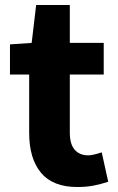

<svg xmlns="http://www.w3.org/2000/svg" viewBox="-20 -736 473 770"><path d="M97 -203V-437H20V-558L107 -564L125 -716H260V-564H396V-437H260V-204Q260 -158 279.5 -135.5Q299 -113 334 -113Q352 -113 388 -125L414 -7Q383 3 354.5 8.5Q326 14 290 14Q192 14 144.5 -43Q97 -100 97 -203Z"/></svg>

Font: Merged Yaku Han JP ExtraBold
Style: Regular
Weight: 800
Designer: Ryoko NISHIZUKA 西塚涼子 (kana, bopomofo & ideographs); Paul D. Hunt (Latin, Greek & Cyrillic); Sandoll Communications 산돌커뮤니
Foundry: Adobe
Version: Version 2.004